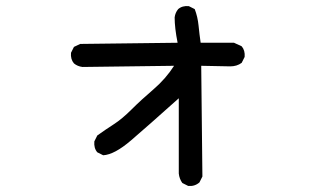

<svg xmlns="http://www.w3.org/2000/svg" viewBox="-20 -574 1040 635"><path d="M602.5 41 583 31.2Q573.2 17.6 571.3 0V-249Q468.8 -157.2 413.6 -109.9Q358.4 -62.5 321.3 -60.5L301.8 -70.3Q290 -84 292 -106.4L301.8 -126Q329.1 -145.5 356.4 -163.1Q383.8 -180.7 415 -211.9Q446.3 -243.2 487.3 -278.3Q528.3 -313.5 555.7 -356.4L252.9 -352.5Q236.3 -354.5 224.6 -364.3Q212.9 -377.9 214.8 -399.4L224.6 -418.9L245.1 -428.7L567.4 -432.6Q557.6 -481.4 557.6 -516.6Q559.6 -532.2 569.3 -543.9Q583 -555.7 604.5 -553.7L624 -543.9Q633.8 -518.6 636.7 -489.3Q639.6 -460 643.6 -432.6H753.9L779.3 -420.9Q791 -407.2 789.1 -385.7L779.3 -366.2Q763.7 -354.5 741.2 -354.5L645.5 -356.4L649.4 9.8L639.6 29.3Q624 43 602.5 41Z"/></svg>

Font: JasonHandwriting2
Style: Regular
Weight: 400
Version: Version 1.05.10